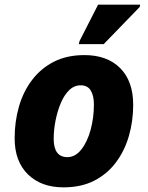

<svg xmlns="http://www.w3.org/2000/svg" viewBox="-20 -796 635 826"><path d="M253 10Q157 10 100 -46Q43 -102 43 -201Q43 -273 61.5 -337.5Q80 -402 118 -452Q156 -502 212 -530.5Q268 -559 343 -559Q441 -559 497 -503Q553 -447 553 -345Q553 -275 534.5 -211Q516 -147 478.5 -97Q441 -47 385 -18.5Q329 10 253 10ZM270 -120Q304 -120 330 -153Q356 -186 370 -238Q384 -290 384 -347Q384 -384 370.5 -406.5Q357 -429 327 -429Q299 -429 277.5 -408Q256 -387 241.5 -352.5Q227 -318 219 -277.5Q211 -237 211 -199Q211 -120 270 -120ZM319 -606 322 -619 402 -776H583L581 -766L426 -606Z"/></svg>

Font: Noto Sans ExtraBold
Style: Italic
Weight: 800
Italic angle: -12°
Designer: Monotype Design Team
Foundry: Monotype Imaging Inc.
Version: Version 2.013; ttfautohint (v1.8.4.7-5d5b)